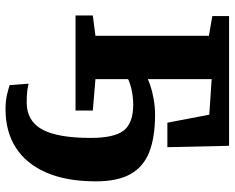

<svg xmlns="http://www.w3.org/2000/svg" viewBox="-97 -498 848 694"><g transform="rotate(90 327.0 -151.0)"><path d="M375 253Q344.5 253 321.5 247.5Q298.5 242 287.5 238L282.5 169.5Q290 172 306.8 174.2Q323.5 176.5 350.5 176.5Q417 176.5 447.8 120.8Q478.5 65 478.5 -54.5Q478.5 -140 451.8 -174.2Q425 -208.5 358.5 -208.5Q327.5 -208.5 297.5 -201Q267.5 -193.5 254 -182V-254.5Q264.5 -262 287.2 -269.8Q310 -277.5 338.5 -282.5Q367 -287.5 394 -287.5Q475.5 -287.5 529 -266.8Q582.5 -246 609 -199.2Q635.5 -152.5 635.5 -74Q635.5 32 604 105Q572.5 178 514.2 215.5Q456 253 375 253ZM36 0V-62.5L109.5 -72V-482L38 -494.5V-555H507L512 -332H423.5L394.5 -483.5L266 -492V-72L379.5 -62.5V0Z"/></g></svg>

Font: Merriweather 20pt ExtraBold
Style: Regular
Weight: 800
Version: Version 2.100